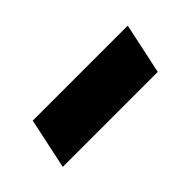

<svg xmlns="http://www.w3.org/2000/svg" viewBox="-17 -443 351 351"><g transform="rotate(-45 158.5 -267.5)"><path d="M23.9 -218.8 44.9 -317.4H290.5L269.5 -218.8Z"/></g></svg>

Font: Open Sans SemiBold
Style: Italic
Weight: 600
Italic angle: -12°
Designer: Monotype Design Team
Foundry: Monotype Imaging Inc.
Version: Version 3.003; ttfautohint (v1.8.4)